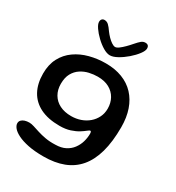

<svg xmlns="http://www.w3.org/2000/svg" viewBox="-208 -799 1053 1147"><g transform="rotate(30 318.5 -225.0)"><path d="M267 221Q205 221 160.5 211.8Q116 202.5 87.8 188.2Q59.5 174 46.2 157.8Q33 141.5 33 127Q33 114 41.2 105.2Q49.5 96.5 63.2 92Q77 87.5 94.5 87.5Q108.5 87.5 127.2 93.5Q146 99.5 170.2 107.2Q194.5 115 225.2 120.5Q256 126 293.5 124.5Q334 124 362 109.5Q390 95 407.5 71.2Q425 47.5 433 19.8Q441 -8 441 -36Q441 -41 440.2 -44.5Q439.5 -48 438 -50.2Q436.5 -52.5 433.5 -52.5Q428 -52.5 415.8 -42.2Q403.5 -32 382.8 -19Q362 -6 331.2 4.2Q300.5 14.5 258.5 14.5Q179.5 14.5 126 -12Q72.5 -38.5 45.2 -88.2Q18 -138 18 -207.5Q18 -270 42 -315.2Q66 -360.5 107.8 -390Q149.5 -419.5 202.8 -433.5Q256 -447.5 314 -447.5Q377 -447.5 427 -428.2Q477 -409 511.8 -372Q546.5 -335 564.8 -282.2Q583 -229.5 583 -162.5Q583 -62.5 562.8 10Q542.5 82.5 502.8 129.2Q463 176 404 198.5Q345 221 267 221ZM289.5 -70.5Q324 -70.5 354.5 -81.2Q385 -92 408 -111.8Q431 -131.5 444.2 -158.5Q457.5 -185.5 457.5 -218Q457.5 -257.5 440.2 -288.2Q423 -319 390.5 -336.8Q358 -354.5 311 -354.5Q283 -354.5 253 -347.8Q223 -341 197.5 -324.2Q172 -307.5 156.2 -279Q140.5 -250.5 140.5 -207Q140.5 -166 158.8 -135Q177 -104 210.5 -87.2Q244 -70.5 289.5 -70.5ZM308 -500.5Q287.5 -500.5 261 -516.2Q234.5 -532 209.8 -555.8Q185 -579.5 169 -603Q153 -626.5 153 -642Q153 -654.5 159.5 -661.2Q166 -668 176.5 -668Q193 -668 205.2 -656.5Q217.5 -645 233.5 -621.5Q244.5 -606.5 258.5 -592.2Q272.5 -578 286.5 -568.8Q300.5 -559.5 311 -559.5Q321.5 -559.5 336.2 -570.5Q351 -581.5 367.2 -597.8Q383.5 -614 397.5 -630.5Q416.5 -652.5 428.8 -662.5Q441 -672.5 456 -672.5Q481.5 -672.5 481.5 -646.5Q481.5 -630.5 463 -606Q444.5 -581.5 416.5 -557.2Q388.5 -533 359.2 -516.8Q330 -500.5 308 -500.5Z"/></g></svg>

Font: Gluten
Style: Regular
Weight: 400
Designer: Tyler Finck
Foundry: Etcetera Type Company
Version: Version 1.300